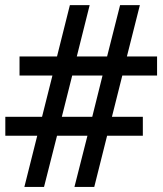

<svg xmlns="http://www.w3.org/2000/svg" viewBox="-20 -738 642 758"><path d="M153.8 0 205.1 -202.1H325.2L273.9 0H352.1L402.8 -202.1H543.9V-276.9H421.9L462.9 -439.9H600.1V-515.1H481L532.2 -717.8H454.1L402.8 -515.1H283.2L334 -717.8H255.9L205.1 -515.1H57.1V-439.9H187L146 -276.9H1V-202.1H127L76.2 0ZM265.1 -439.9H384.8L344.2 -276.9H224.1Z"/></svg>

Font: Hack Dev
Style: Regular
Weight: 400
Designer: Christopher Simpkins
Foundry: Christopher Simpkins
Version: Version 2.0315